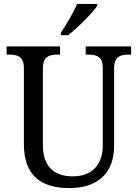

<svg xmlns="http://www.w3.org/2000/svg" viewBox="-20 -951 704 981"><path d="M291 -784V-771H328C379 -810 453 -886 477 -921V-931H374C355 -886 320 -827 291 -784ZM335 10C484 10 563 -72 563 -205V-600C563 -663 596 -672 638 -672H650V-714H418V-672H430C472 -672 505 -663 505 -604V-207C505 -116 456 -50 352 -50C263 -50 199 -94 199 -210V-600C199 -663 232 -672 275 -672H287V-714H14V-672H26C68 -672 102 -663 102 -604V-216C102 -53 190 10 335 10Z"/></svg>

Font: Noto Serif Sinhala SemiCondensed
Style: Regular
Weight: 400
Width: 4
Designer: Jelle Bosma - Monotype Design Team
Foundry: Monotype Imaging Inc.
Version: Version 2.007